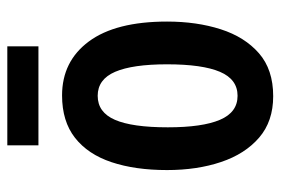

<svg xmlns="http://www.w3.org/2000/svg" viewBox="-138 -600 749 512"><g transform="rotate(-90 236.0 -344.5)"><path d="M434 -273Q434 -194 413.5 -130Q393 -66 349.5 -28Q306 10 235 10Q168 10 124.5 -27.5Q81 -65 59.5 -129Q38 -193 38 -273Q38 -358 59 -421Q80 -484 124 -518.5Q168 -553 237 -553Q328 -553 381 -481.5Q434 -410 434 -273ZM152 -271Q152 -179 172 -132Q192 -85 236 -85Q280 -85 300 -132Q320 -179 320 -273Q320 -365 300 -411.5Q280 -458 236 -458Q192 -458 172 -412Q152 -366 152 -271ZM368 -699V-616H104V-699Z"/></g></svg>

Font: Noto Sans Ethiopic ExtraCondensed SemiBold
Style: Regular
Weight: 600
Width: 2
Designer: Monotype Design Team
Foundry: Monotype Imaging Inc.
Version: Version 2.102; ttfautohint (v1.8.4.7-5d5b)